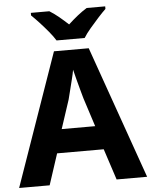

<svg xmlns="http://www.w3.org/2000/svg" viewBox="-61 -984 814 1034"><g transform="rotate(-5 346.0 -467.0)"><path d="M527 0 472 -168H220L165 0H0L251 -717H439L692 0ZM387 -451Q383 -466 374.5 -496Q366 -526 358 -557.5Q350 -589 345 -609Q341 -586 333.5 -556.5Q326 -527 319 -498.5Q312 -470 307 -451L256 -296H437ZM270 -774Q256 -797 233.5 -824Q211 -851 187.5 -876.5Q164 -902 145 -920V-934H245Q272 -917 295.5 -897.5Q319 -878 345 -854Q371 -878 396 -898Q421 -918 447 -934H547V-920Q529 -903 505.5 -877Q482 -851 459 -824Q436 -797 422 -774Z"/></g></svg>

Font: Noto Sans Thai Looped
Style: Bold
Weight: 700
Designer: Sasikarn Vongin, Ben Mitchell
Foundry: The Fontpad Ltd
Version: Version 1.001; ttfautohint (v1.8.4.7-5d5b)